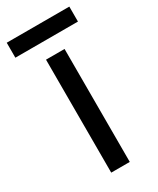

<svg xmlns="http://www.w3.org/2000/svg" viewBox="-197 -733 650 789"><g transform="rotate(-30 128.5 -338.5)"><path d="M173 0H85V-536H173ZM277 -677V-606H-20V-677Z"/></g></svg>

Font: TSCustom
Style: Regular
Weight: 400
Designer: Monotype Design Team
Foundry: Monotype Imaging Inc.
Version: Version 2.004; ttfautohint (v1.8.3) -l 8 -r 50 -G 200 -x 14 